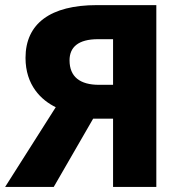

<svg xmlns="http://www.w3.org/2000/svg" viewBox="-27 -734 718 754"><path d="M417 -268.1V0H586.9V-713.9H353C171.4 -713.9 73.2 -641.6 73.2 -506.8C73.2 -399.4 134.8 -340.8 191.9 -313L-6.8 0H184.1L338.9 -268.1ZM417 -580.1V-400.9H361.8C287.6 -400.9 246.1 -432.1 246.1 -497.1C246.1 -547.9 279.3 -580.1 357.9 -580.1Z"/></svg>

Font: Noto Reveo Sans
Style: Regular
Weight: 800
Designer: Monotype Design Team
Foundry: Monotype Imaging Inc.
Version: Version 2.007